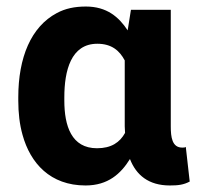

<svg xmlns="http://www.w3.org/2000/svg" viewBox="-20 -558 603 588"><path d="M243 -538C209 -538 180 -532 154 -518C75 -476 36 -382 36 -260V-250C36 -212 40 -177 49 -145C73 -58 134 10 242 10C311 10 350 -26 378 -71C397 -22 435 10 500 10C526 10 542 8 561 -2L549 -108C546 -106 543 -106 538 -106C507 -106 503 -138 503 -171V-528H381L371 -465C344 -506 307 -538 243 -538ZM362 -373V-171C362 -164 363 -158 363 -151C347 -122 321 -104 277 -104C199 -104 177 -172 177 -250V-260C177 -341 197 -424 278 -424C322 -424 346 -403 362 -373Z"/></svg>

Font: Asimov
Style: Regular
Weight: 500
Designer: Google
Version: Version 2.000980; 2014